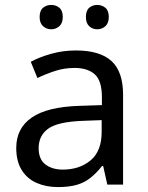

<svg xmlns="http://www.w3.org/2000/svg" viewBox="-20 -750 601 780"><path d="M288 -545Q386 -545 433 -502Q480 -459 480 -365V0H416L399 -76H395Q372 -47 347.5 -27.5Q323 -8 291.5 1Q260 10 215 10Q167 10 128.5 -7Q90 -24 68 -59.5Q46 -95 46 -149Q46 -229 109 -272.5Q172 -316 303 -320L394 -323V-355Q394 -422 365 -448Q336 -474 283 -474Q241 -474 203 -461.5Q165 -449 132 -433L105 -499Q140 -518 188 -531.5Q236 -545 288 -545ZM314 -259Q214 -255 175.5 -227Q137 -199 137 -148Q137 -103 164.5 -82Q192 -61 235 -61Q303 -61 348 -98.5Q393 -136 393 -214V-262ZM141 -681Q141 -707 155 -718.5Q169 -730 188 -730Q207 -730 221 -718.5Q235 -707 235 -681Q235 -656 221 -643.5Q207 -631 188 -631Q169 -631 155 -643.5Q141 -656 141 -681ZM329 -681Q329 -707 342.5 -718.5Q356 -730 375 -730Q394 -730 408 -718.5Q422 -707 422 -681Q422 -656 408 -643.5Q394 -631 375 -631Q356 -631 342.5 -643.5Q329 -656 329 -681Z"/></svg>

Font: Noto Sans Kannada
Style: Regular
Weight: 400
Designer: Jelle Bosma - Monotype Design Team
Foundry: Monotype Imaging Inc.
Version: Version 2.003